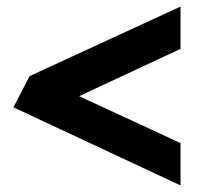

<svg xmlns="http://www.w3.org/2000/svg" viewBox="-20 -642 602 585"><path d="M530 -77V-206L221 -349L530 -493V-622L70 -410L21 -315Z"/></svg>

Font: Bluebird
Style: SfBd
Weight: 700
Designer: Jasper
Foundry: Cannot Into Space Fonts
Version: Version 0.98